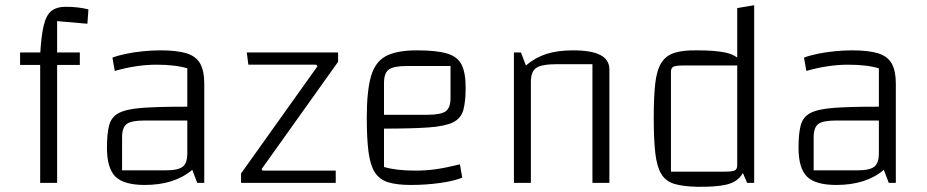

<svg xmlns="http://www.w3.org/2000/svg" viewBox="-20 -701 3553 736"><path d="M199 0H134V-492Q138 -563 147.5 -603Q157 -643 177 -659Q197 -675 233 -675Q256 -675 277.5 -672.5Q299 -670 319 -665L315 -610L199 -620ZM286 -500V-452H57V-500Z M535 8Q455 8 422.5 -24Q390 -56 390 -135Q390 -189 398.5 -221Q407 -253 436 -268Q465 -283 525 -287.5Q585 -292 688 -292H728V-239H533Q483 -239 465.5 -225.5Q448 -212 448 -175V-48H614Q663 -48 680.5 -62Q698 -76 698 -113V-439Q653 -453 579 -453Q542 -453 501.5 -447Q461 -441 420 -429L411 -480Q431 -488 462 -494.5Q493 -501 528 -504.5Q563 -508 595 -508Q659 -508 695.5 -496.5Q732 -485 747.5 -457Q763 -429 763 -381V0H736L717 -50Q649 8 535 8Z M1197 -447 1192 -453H932L926 -500H1276V-464L983 -53L986 -47H1267V0H904V-36Z M1555 8Q1501 8 1467.5 -2.5Q1434 -13 1416.5 -41Q1399 -69 1392.5 -119.5Q1386 -170 1386 -250Q1386 -352 1402 -408Q1418 -464 1459.5 -486Q1501 -508 1578 -508Q1653 -508 1693.5 -496Q1734 -484 1749.5 -453Q1765 -422 1765 -365Q1765 -311 1756 -279Q1747 -247 1716.5 -232Q1686 -217 1623 -212.5Q1560 -208 1452 -208H1422V-261H1618Q1670 -261 1688.5 -274.5Q1707 -288 1707 -325V-448H1540Q1489 -448 1470.5 -434.5Q1452 -421 1452 -383V-61Q1498 -47 1572 -47Q1611 -47 1648.5 -52Q1686 -57 1743 -71L1752 -20Q1720 -7 1666 0.5Q1612 8 1555 8Z M1950 0V-500H1977L1996 -450Q2031 -480 2074 -494Q2117 -508 2177 -508Q2247 -508 2281.5 -490Q2316 -472 2316 -434V0H2251V-455H2116Q2057 -455 2036 -441Q2015 -427 2015 -387V0Z M2653 -508Q2721 -508 2761 -499.5Q2801 -491 2821 -465.5Q2841 -440 2847 -388.5Q2853 -337 2853 -250Q2853 -160 2847 -107Q2841 -54 2821 -27.5Q2801 -1 2761 7.5Q2721 16 2653 15Q2599 14 2565.5 4Q2532 -6 2515 -34Q2498 -62 2492 -114Q2486 -166 2486 -250Q2486 -332 2492 -383Q2498 -434 2516 -461.5Q2534 -489 2567 -499Q2600 -509 2653 -508ZM2806 -450H2600Q2572 -450 2562 -445.5Q2552 -441 2552 -426V-43H2757Q2786 -43 2796 -47.5Q2806 -52 2806 -67ZM2871 -681V0H2844L2806 -88V-670Z M3186 8Q3106 8 3073.5 -24Q3041 -56 3041 -135Q3041 -189 3049.5 -221Q3058 -253 3087 -268Q3116 -283 3176 -287.5Q3236 -292 3339 -292H3379V-239H3184Q3134 -239 3116.5 -225.5Q3099 -212 3099 -175V-48H3265Q3314 -48 3331.5 -62Q3349 -76 3349 -113V-439Q3304 -453 3230 -453Q3193 -453 3152.5 -447Q3112 -441 3071 -429L3062 -480Q3082 -488 3113 -494.5Q3144 -501 3179 -504.5Q3214 -508 3246 -508Q3310 -508 3346.5 -496.5Q3383 -485 3398.5 -457Q3414 -429 3414 -381V0H3387L3368 -50Q3300 8 3186 8Z"/></svg>

Font: Changa ExtraLight
Style: Regular
Weight: 250
Designer: Eduardo Rodriguez Tunni
Foundry: Eduardo Rodriguez Tunni
Version: Version 3.002; ttfautohint (v1.8.2)